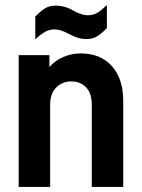

<svg xmlns="http://www.w3.org/2000/svg" viewBox="-20 -737 560 757"><path d="M53.7 -519.5H174.8V-472.7Q199.2 -500 230.5 -512.7Q263.7 -526.4 297.9 -526.4Q377 -526.4 421.9 -475.6Q465.8 -425.8 465.8 -338.9V0H341.8V-324.2Q341.8 -369.1 320.3 -391.6Q297.9 -416 260.7 -416Q225.6 -416 201.2 -391.6Q177.7 -368.2 177.7 -324.2V0H53.7ZM119.1 -671.9Q142.6 -695.3 159.2 -705.1Q175.8 -714.8 200.2 -714.8Q210.9 -714.8 219.2 -713.4Q227.5 -711.9 234.4 -710Q242.2 -708 251.5 -704.1Q260.7 -700.2 270.5 -694.3Q302.7 -676.8 326.2 -676.8Q344.7 -676.8 360.4 -684.6Q368.2 -688.5 378.4 -696.8Q388.7 -705.1 401.4 -716.8V-626Q377.9 -602.5 361.3 -592.8Q344.7 -583 320.3 -583Q303.7 -583 287.1 -587.9Q280.3 -589.8 271 -593.8Q261.7 -597.7 251 -603.5Q218.8 -621.1 195.3 -621.1Q176.8 -621.1 161.1 -613.3Q145.5 -605.5 119.1 -582Z"/></svg>

Font: DINish
Style: Bold
Weight: 700
Designer: Bert Driehuis
Foundry: Playbeing
Version: Version 3.008; git-95204e4c-release